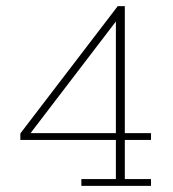

<svg xmlns="http://www.w3.org/2000/svg" viewBox="-20 -603 560 623"><path d="M244 0V-22H356V-149H46V-170L362 -583H385V-171H470V-149H385V-22H470V0ZM73 -163 61 -171H356V-554L365 -545Z"/></svg>

Font: Rokkitt Thin
Style: Regular
Weight: 250
Version: Version 3.103